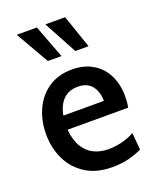

<svg xmlns="http://www.w3.org/2000/svg" viewBox="-142 -838 762 933"><g transform="rotate(-20 239.0 -372.0)"><path d="M277.5 10Q195 10 139.2 -25.8Q83.5 -61.5 55.5 -120.5Q27.5 -179.5 27.5 -250Q27.5 -319.5 53.8 -377Q80 -434.5 130.5 -469Q181 -503.5 253.5 -503.5Q313.5 -503.5 358.2 -477.5Q403 -451.5 427.5 -403.8Q452 -356 452 -291.5Q452 -278.5 450.8 -264.5Q449.5 -250.5 446.5 -235.5H133.5Q138.5 -179 160 -144.5Q181.5 -110 214.8 -94.2Q248 -78.5 287.5 -78.5Q323.5 -78.5 358.8 -87.2Q394 -96 423.5 -112.5L431.5 -24.5Q404 -11 365.2 -0.5Q326.5 10 277.5 10ZM137.5 -307H347Q347 -337 337 -361.5Q327 -386 306 -400.5Q285 -415 251.5 -415Q203.5 -415 175.5 -387Q147.5 -359 137.5 -307ZM368 -582H299.5L207 -753.5H309ZM228 -582H157.5L59 -753.5H163Z"/></g></svg>

Font: Cabin SemiCondensedMedium
Style: Regular
Weight: 500
Width: 4
Designer: Pablo Impallari
Foundry: Pablo Impallari. http://www.impallari.com Igino Marini. http://www.ikern.com
Version: Version 3.001